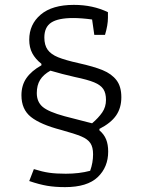

<svg xmlns="http://www.w3.org/2000/svg" viewBox="-20 -641 586 788"><path d="M100 102 119 53Q154 64 182 68Q210 72 250 72Q305 72 350 60Q362 27 362 -8Q362 -37 351 -53.5Q340 -70 314 -81Q288 -92 230 -108Q146 -130 107 -161Q68 -192 68 -250Q68 -291 88.5 -320.5Q109 -350 150 -373V-379Q125 -399 112.5 -422.5Q100 -446 100 -478Q100 -541 147 -581Q194 -621 283 -621Q361 -621 423 -591V-568Q423 -538 411 -498H367L358 -561Q314 -567 280 -567Q219 -567 190.5 -548.5Q162 -530 162 -487Q162 -456 175.5 -437Q189 -418 218.5 -406Q248 -394 302 -382Q365 -368 401.5 -353Q438 -338 458 -312Q478 -286 478 -242Q478 -198 456.5 -167Q435 -136 388 -112V-106Q407 -90 415.5 -69Q424 -48 424 -19Q424 45 381 86Q338 127 247 127Q206 127 173.5 121.5Q141 116 100 102ZM415 -231Q415 -259 404 -275.5Q393 -292 366.5 -303Q340 -314 287 -325Q234 -337 187 -351Q158 -335 144.5 -313Q131 -291 131 -259Q131 -223 155 -202.5Q179 -182 245 -164L338 -140L358 -135Q384 -157 399.5 -179.5Q415 -202 415 -231Z"/></svg>

Font: Athiti
Style: Regular
Weight: 400
Designer: CadsonDemak Team
Foundry: CadsonDemak
Version: Version 1.032